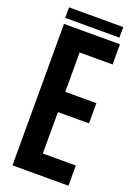

<svg xmlns="http://www.w3.org/2000/svg" viewBox="-167 -956 715 1020"><g transform="rotate(20 191.0 -446.0)"><path d="M43 0H359.4V-114.3H172.9V-348.6H348.6V-462.9H172.9V-685.5H359.4V-799.8H43V0ZM38.1 -891.6V-832H344.7V-891.6H38.1Z"/></g></svg>

Font: Yellow Ladder Regular
Style: Regular
Weight: 400
Designer: Zima Creative
Version: Version 2.002